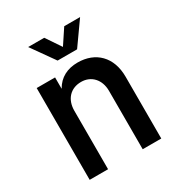

<svg xmlns="http://www.w3.org/2000/svg" viewBox="-167 -811 857 922"><g transform="rotate(-30 261.0 -350.0)"><path d="M62 0H164V-324C164 -387 202 -428 261 -428C317 -428 356 -386 356 -324V0H459V-343C459 -452 392 -517 293 -517C236 -517 191 -494 164 -446V-509H62ZM125 -700 215 -573H323L413 -700H325L270 -617L214 -700Z"/></g></svg>

Font: Vanilla Cream DemiBold
Style: Regular
Weight: 600
Designer: Jeremy Tribby, Jinavaṁso
Foundry: Tribby Type
Version: Version 1.422;Glyphs 3.1.2 (3151)